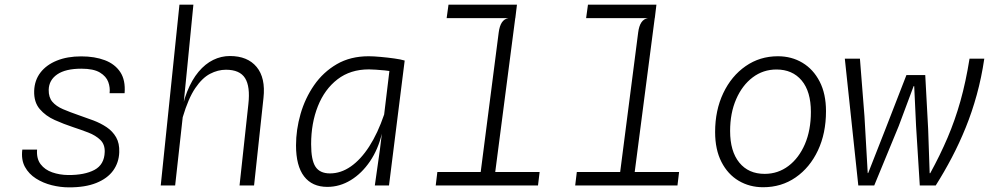

<svg xmlns="http://www.w3.org/2000/svg" viewBox="-20 -798 4254 826"><path d="M275.5 8Q240 8 202.8 -1.2Q165.5 -10.5 134.8 -30Q104 -49.5 87.2 -80.2Q70.5 -111 76 -154.5H139.5Q136.5 -115.5 154.8 -91.5Q173 -67.5 204.8 -56.5Q236.5 -45.5 273 -45Q344 -44.5 386.5 -67.2Q429 -90 430.5 -144.5Q431.5 -177 411.5 -196.2Q391.5 -215.5 359.8 -227.8Q328 -240 294.5 -251Q255 -264 215.8 -281.5Q176.5 -299 151 -328.8Q125.5 -358.5 127 -407Q128.5 -452.5 154 -485.8Q179.5 -519 224.5 -537.2Q269.5 -555.5 329.5 -555.5Q387.5 -555.5 431 -539Q474.5 -522.5 497.5 -487.8Q520.5 -453 516 -397H451.5Q454.5 -421 445.8 -445.2Q437 -469.5 409.8 -486Q382.5 -502.5 330 -502.5Q262 -502.5 226.2 -478Q190.5 -453.5 189.5 -411.5Q189 -379.5 205.2 -360.2Q221.5 -341 251.2 -328.2Q281 -315.5 320 -302Q351 -291.5 382 -279.8Q413 -268 438.8 -250.8Q464.5 -233.5 479.5 -207.5Q494.5 -181.5 493 -143Q491.5 -98.5 466.8 -64.2Q442 -30 394 -10.8Q346 8.5 275.5 8Z M671.5 0 752 -778H812L783.5 -488L763 -282H755Q764.5 -352 785 -403.5Q805.5 -455 834.2 -489.2Q863 -523.5 897.2 -540.2Q931.5 -557 969 -557Q1045 -557 1084 -510Q1123 -463 1113.5 -376.5L1073 0H1010.5L1048.5 -350Q1057 -426 1034.2 -462Q1011.5 -498 952 -498Q917.5 -498 883.8 -480.5Q850 -463 820 -418.8Q790 -374.5 766 -293.5L733.5 0Z M1592.5 0 1614.5 -155 1656 -499 1659 -524.5 1721 -537.5 1653.5 0ZM1388 6Q1323 6 1288.2 -39.2Q1253.5 -84.5 1253.5 -172.5Q1253.5 -240 1273 -307.8Q1292.5 -375.5 1331.5 -431.8Q1370.5 -488 1429 -522Q1487.5 -556 1566 -556Q1587 -556 1617.2 -553.2Q1647.5 -550.5 1676.2 -546.5Q1705 -542.5 1721 -537.5L1701.5 -484.5Q1691.5 -487.5 1674 -490.2Q1656.5 -493 1636.2 -495Q1616 -497 1597.5 -498.2Q1579 -499.5 1567 -499.5Q1487.5 -499.5 1432 -456.8Q1376.5 -414 1347.5 -341Q1318.5 -268 1318.5 -177.5Q1318.5 -109.5 1337.2 -80.8Q1356 -52 1399.5 -52Q1446.5 -52 1489.2 -81.8Q1532 -111.5 1568.5 -168Q1605 -224.5 1632.5 -305L1640 -260L1623 -224Q1607 -156 1571.8 -104Q1536.5 -52 1489 -23Q1441.5 6 1388 6Z M2040.5 0 2125.5 -658.5Q2129 -686 2139.2 -701.5Q2149.5 -717 2167.5 -720L2132 -733L2136 -765H2202.5L2103 0ZM1854.5 0 1861.5 -58H2301.5L2294.5 0ZM1901.5 -720 1909.5 -778H2204L2197 -720Z M2640.5 0 2725.5 -658.5Q2729 -686 2739.2 -701.5Q2749.5 -717 2767.5 -720L2732 -733L2736 -765H2802.5L2703 0ZM2454.5 0 2461.5 -58H2901.5L2894.5 0ZM2501.5 -720 2509.5 -778H2804L2797 -720Z M3263 7.5Q3205 7.5 3158 -20.2Q3111 -48 3083.8 -101.2Q3056.5 -154.5 3056.5 -230Q3056.5 -323.5 3091.5 -397.2Q3126.5 -471 3187.8 -513.5Q3249 -556 3326.5 -556Q3385.5 -556 3432.2 -528Q3479 -500 3506.2 -447.2Q3533.5 -394.5 3533.5 -319.5Q3533.5 -224.5 3498.8 -150.8Q3464 -77 3403 -34.8Q3342 7.5 3263 7.5ZM3269.5 -50Q3327 -50 3372 -84Q3417 -118 3442.8 -178Q3468.5 -238 3468.5 -316.5Q3468.5 -404.5 3428.8 -451.8Q3389 -499 3320.5 -499Q3263 -499 3218 -465Q3173 -431 3147 -371.2Q3121 -311.5 3121 -234.5Q3121 -147 3160.5 -98.5Q3200 -50 3269.5 -50Z M3672.5 0 3614.5 -545.5H3679.5L3699 -298L3713 -53.5H3715L3789 -242L3879.5 -475H3960.5L3973 -242.5L3979.5 -53H3982Q4024.5 -130.5 4056.5 -205.5Q4088.5 -280.5 4111.8 -363Q4135 -445.5 4151 -545.5H4214.5Q4202.5 -464 4182.2 -390.5Q4162 -317 4134.8 -249.8Q4107.5 -182.5 4075 -120.5Q4042.5 -58.5 4005.5 0H3937L3921 -256L3913 -427.5H3910.5L3846.5 -256L3741 0Z"/></svg>

Font: Spline Sans Mono Light
Style: Italic
Weight: 300
Italic angle: -4°
Monospace: yes
Version: Version 1.004